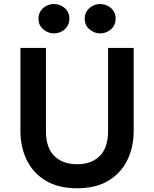

<svg xmlns="http://www.w3.org/2000/svg" viewBox="-20 -944 785 978"><path d="M372.5 15Q277.5 15 213.2 -23.5Q149 -62 116.5 -128.2Q84 -194.5 84 -278V-700H214V-276.5Q214 -191.5 256.5 -149.5Q299 -107.5 372.5 -107.5Q446 -107.5 488.2 -149.5Q530.5 -191.5 530.5 -276.5V-700H661V-278Q661 -194.5 628.5 -128.2Q596 -62 532 -23.5Q468 15 372.5 15ZM255 -774Q224 -774 200 -794.8Q176 -815.5 176 -849Q176 -871.5 187 -888.2Q198 -905 216.2 -914.2Q234.5 -923.5 255 -923.5Q286 -923.5 309.8 -903Q333.5 -882.5 333.5 -849Q333.5 -826.5 322.5 -809.8Q311.5 -793 293.5 -783.5Q275.5 -774 255 -774ZM490.5 -774Q459.5 -774 435.5 -794.8Q411.5 -815.5 411.5 -849Q411.5 -871 422.5 -887.8Q433.5 -904.5 451.5 -914Q469.5 -923.5 490.5 -923.5Q521.5 -923.5 545.2 -903Q569 -882.5 569 -849Q569 -826.5 558 -809.8Q547 -793 529 -783.5Q511 -774 490.5 -774Z"/></svg>

Font: Geologica Cursive Medium
Style: Regular
Weight: 500
Designer: Sindre Bremnes, Frode Helland
Foundry: Monokrom Skriftforlag AS
Version: Version 1.010;gftools[0.9.28]